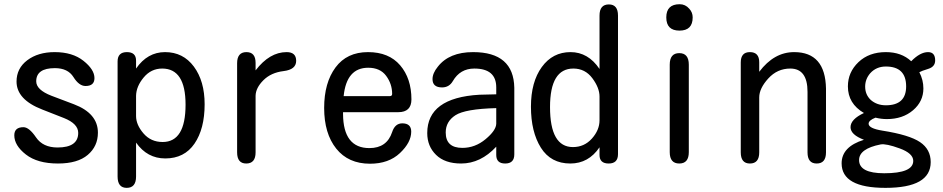

<svg xmlns="http://www.w3.org/2000/svg" viewBox="-20 -784 4540 924"><path d="M451.2 -145.5Q451.2 -80.1 402.3 -38.6Q353.5 2.9 258.8 2.9Q160.2 2.9 104.5 -40.5Q48.8 -84 48.8 -132.8Q48.8 -171.9 92.8 -171.9Q120.1 -171.9 153.3 -123Q186.5 -74.2 256.8 -74.2Q356.4 -74.2 356.4 -144.5Q356.4 -188.5 288.1 -215.8L183.6 -256.8Q59.6 -304.7 59.6 -391.6Q59.6 -455.1 111.3 -494.1Q163.1 -533.2 243.2 -533.2Q329.1 -533.2 381.8 -491.2Q434.6 -449.2 434.6 -408.2Q434.6 -370.1 391.6 -370.1Q360.4 -370.1 333.5 -413.1Q306.6 -456.1 244.1 -456.1Q154.3 -456.1 154.3 -392.6Q154.3 -351.6 227.5 -323.2L335.9 -282.2Q451.2 -238.3 451.2 -145.5Z M634.8 -454.1Q689.5 -533.2 774.4 -533.2Q861.3 -533.2 913.1 -463.4Q964.8 -393.6 964.8 -282.2Q964.8 -164.1 916 -92.8Q867.2 -21.5 775.4 -21.5Q688.5 -21.5 634.8 -97.7V65.4Q634.8 120.1 589.8 120.1Q545.9 120.1 545.9 65.4V-488.3Q545.9 -533.2 590.8 -533.2Q634.8 -533.2 634.8 -492.2ZM634.8 -225.6Q634.8 -183.6 670.4 -142.1Q706.1 -100.6 762.7 -100.6Q873 -100.6 873 -280.3Q873 -454.1 760.7 -454.1Q707 -454.1 671.4 -411.1Q635.7 -368.2 634.8 -323.2Z M1210 -445.3Q1277.3 -533.2 1359.4 -533.2Q1405.3 -533.2 1405.3 -491.2Q1405.3 -449.2 1344.7 -441.9Q1284.2 -434.6 1247.6 -397.9Q1210.9 -361.3 1210 -323.2V-50.8Q1210 2.9 1165 2.9Q1121.1 2.9 1121.1 -50.8V-479.5Q1121.1 -533.2 1166 -533.2Q1210 -533.2 1210 -481.4Z M1630.9 -244.1V-235.4Q1631.8 -71.3 1757.8 -71.3Q1841.8 -71.3 1867.2 -148.4Q1880.9 -190.4 1916 -190.4Q1959 -190.4 1959 -150.4Q1959 -98.6 1904.8 -47.4Q1850.6 3.9 1760.7 3.9Q1656.2 3.9 1598.1 -68.8Q1540 -141.6 1540 -264.6Q1540 -385.7 1594.7 -459.5Q1649.4 -533.2 1751 -533.2Q1851.6 -533.2 1905.8 -469.7Q1960 -406.2 1960 -305.7Q1960 -244.1 1896.5 -244.1ZM1633.8 -321.3H1855.5Q1867.2 -321.3 1867.2 -332Q1867.2 -379.9 1838.4 -418.9Q1809.6 -458 1752 -458Q1647.5 -458 1633.8 -321.3Z M2368.2 -78.1Q2293 2.9 2199.2 2.9Q2121.1 2.9 2078.6 -38.6Q2036.1 -80.1 2036.1 -143.6Q2036.1 -313.5 2287.1 -328.1L2368.2 -330.1V-363.3Q2368.2 -454.1 2262.7 -454.1Q2194.3 -454.1 2159.2 -393.6Q2141.6 -363.3 2107.4 -363.3Q2061.5 -363.3 2061.5 -403.3Q2061.5 -431.6 2086.9 -462.9Q2141.6 -533.2 2256.8 -533.2Q2452.1 -533.2 2455.1 -361.3V-41Q2455.1 2.9 2411.1 2.9Q2368.2 2.9 2368.2 -38.1ZM2368.2 -263.7Q2218.8 -259.8 2171.9 -229.5Q2125 -199.2 2125 -146.5Q2125 -72.3 2205.1 -72.3Q2266.6 -72.3 2316.9 -114.3Q2367.2 -156.2 2368.2 -188.5Z M2865.2 -75.2Q2812.5 2.9 2724.6 2.9Q2630.9 2.9 2583 -73.2Q2535.2 -149.4 2535.2 -270.5Q2535.2 -389.6 2587.4 -461.4Q2639.6 -533.2 2725.6 -533.2Q2810.5 -533.2 2865.2 -452.1V-709Q2865.2 -762.7 2910.2 -762.7Q2954.1 -762.7 2954.1 -709V-42Q2954.1 2.9 2909.2 2.9Q2865.2 2.9 2865.2 -38.1ZM2865.2 -319.3Q2865.2 -361.3 2830.6 -407.7Q2795.9 -454.1 2739.3 -454.1Q2627 -454.1 2627 -268.6Q2627 -76.2 2737.3 -76.2Q2792 -76.2 2828.6 -117.2Q2865.2 -158.2 2865.2 -205.1Z M3203.1 -472.7Q3203.1 -528.3 3249 -528.3Q3294.9 -528.3 3294.9 -472.7V-51.8Q3294.9 2.9 3249 2.9Q3203.1 2.9 3203.1 -51.8ZM3251 -763.7Q3278.3 -763.7 3296.9 -742.2Q3313.5 -724.6 3313.5 -700.2Q3313.5 -636.7 3250 -636.7Q3186.5 -636.7 3186.5 -700.2Q3186.5 -763.7 3251 -763.7Z M3633.8 -438.5Q3705.1 -533.2 3801.8 -533.2Q3952.1 -533.2 3955.1 -357.4V-50.8Q3955.1 2.9 3910.2 2.9Q3866.2 2.9 3866.2 -50.8V-341.8Q3866.2 -454.1 3783.2 -454.1Q3720.7 -454.1 3677.2 -406.2Q3633.8 -358.4 3633.8 -315.4V-50.8Q3633.8 2.9 3588.9 2.9Q3544.9 2.9 3544.9 -50.8V-483.4Q3544.9 -533.2 3588.9 -533.2Q3633.8 -533.2 3633.8 -484.4Z M4365.2 -489.3Q4408.2 -533.2 4446.3 -533.2Q4480.5 -533.2 4480.5 -493.2Q4480.5 -462.9 4447.3 -452.6Q4414.1 -442.4 4404.3 -436.5Q4423.8 -399.4 4423.8 -358.4Q4423.8 -295.9 4374 -253.4Q4324.2 -210.9 4248 -210.9Q4220.7 -210.9 4193.4 -217.8Q4160.2 -205.1 4160.2 -188.5Q4160.2 -166 4226.6 -155.3Q4356.4 -134.8 4407.7 -100.1Q4459 -65.4 4459 -3.9Q4459 120.1 4241.2 120.1Q4030.3 120.1 4030.3 2Q4030.3 -78.1 4137.7 -111.3Q4073.2 -135.7 4073.2 -171.9Q4073.2 -210 4137.7 -240.2Q4060.5 -285.2 4060.5 -368.2Q4060.5 -436.5 4111.3 -484.9Q4162.1 -533.2 4243.2 -533.2Q4318.4 -533.2 4365.2 -489.3ZM4243.2 -463.9Q4197.3 -463.9 4168 -431.6Q4143.6 -403.3 4143.6 -367.2Q4143.6 -328.1 4170.9 -302.7Q4200.2 -277.3 4243.2 -277.3Q4340.8 -277.3 4340.8 -368.2Q4340.8 -463.9 4243.2 -463.9ZM4217.8 -88.9Q4114.3 -68.4 4114.3 -13.7Q4114.3 49.8 4235.4 49.8Q4375 49.8 4375 -9.8Q4375 -45.9 4309.6 -69.8Q4244.1 -93.8 4217.8 -88.9Z"/></svg>

Font: MotoyaLMaru
Style: W3 mono
Weight: 400
Version: Version 1.01